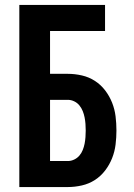

<svg xmlns="http://www.w3.org/2000/svg" viewBox="-20 -755 540 775"><path d="M58 0V-735H404V-630H182V-457H254Q282 -457 310.5 -450.5Q339 -444 363 -428.5Q387 -413 404.5 -390Q422 -367 432.5 -340.5Q443 -314 446.5 -285.5Q450 -257 450 -228Q450 -200 446.5 -171.5Q443 -143 432.5 -116.5Q422 -90 404.5 -67Q387 -44 363 -28.5Q339 -13 310.5 -6.5Q282 0 254 0ZM182 -105H254Q267 -105 279.5 -111Q292 -117 300.5 -127Q309 -137 314 -149.5Q319 -162 321.5 -175Q324 -188 325 -201.5Q326 -215 326 -228Q326 -242 325 -255Q324 -268 321.5 -281Q319 -294 314 -306.5Q309 -319 300.5 -329.5Q292 -340 279.5 -346Q267 -352 254 -352H182Z"/></svg>

Font: Iosevka SS18 Extrabold
Style: Regular
Weight: 800
Monospace: yes
Designer: Belleve Invis
Foundry: Belleve Invis
Version: Version 25.1.1; ttfautohint (v1.8.4)